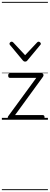

<svg xmlns="http://www.w3.org/2000/svg" viewBox="-20 -1287 535 2064"><path d="M86 0Q68 0 64.5 -13.5Q61 -27 67 -36L370 -450H88Q78 -450 73 -455.5Q68 -461 68 -475Q68 -488 73 -494Q78 -500 88 -500H427Q437 -500 442 -494Q447 -488 447.5 -479.5Q448 -471 442 -462L142 -50H439Q449 -50 454 -44Q459 -38 459 -23Q459 -11 454 -5.5Q449 0 439 0ZM395 -839Q403 -839 411 -832Q419 -825 419 -816Q419 -814 418 -810.5Q417 -807 413 -804L275 -638Q271 -632 265 -628.5Q259 -625 250 -625Q241 -625 235.5 -628.5Q230 -632 225 -638L87 -804Q84 -807 83 -810.5Q82 -814 82 -816Q82 -825 89.5 -832Q97 -839 105 -839Q110 -839 114 -837Q118 -835 122 -831L250 -694L379 -831Q383 -835 386.5 -837Q390 -839 395 -839ZM0 747H495V757H0ZM0 -20H495V0H0ZM0 -505H495V-500H0ZM0 -1267H495V-1257H0Z"/></svg>

Font: Playwrite VN Guides
Style: Regular
Weight: 400
Designer: Veronika Burian, José Scaglione
Foundry: TypeTogether
Version: Version 1.003